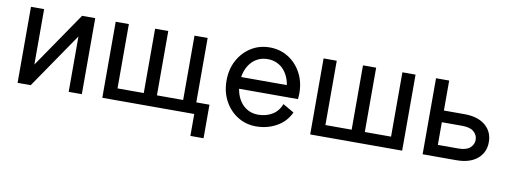

<svg xmlns="http://www.w3.org/2000/svg" viewBox="-56 -817 3350 1263"><g transform="rotate(10 1619.0 -186.0)"><path d="M409.7 -507.8H497.6V0H409.7V-370.1L156.2 0H68.4V-507.8H156.2V-137.7Z M1204.6 -77.6V0H1248.5V146.5H1336.4V-77.6ZM722.2 -507.8H634.3V0H722.2H897.5V-78.1H722.2ZM1160.6 -507.8V-78.1H985.4V-507.8H897.5V0H985.4H1160.6H1248.5V-507.8Z M1455.6 -293V-214.8H1814.9L1849.1 -293ZM1814.9 -166Q1796.9 -117.2 1755.6 -92.8Q1714.4 -68.4 1662.6 -68.4Q1627.4 -68.4 1598.9 -82Q1570.3 -95.7 1549.8 -120.8Q1529.3 -146 1518.3 -179.9Q1507.3 -213.9 1507.3 -253.9Q1507.3 -294.4 1518.3 -328.1Q1529.3 -361.8 1549.8 -387Q1570.3 -412.1 1598.9 -425.8Q1627.4 -439.5 1662.6 -439.5Q1697.8 -439.5 1726.3 -425.8Q1754.9 -412.1 1775.4 -387Q1795.9 -361.8 1806.9 -328.1Q1817.9 -294.4 1817.9 -253.9Q1817.9 -243.7 1817.1 -234.1Q1816.4 -224.6 1814.9 -214.8H1903.3Q1904.3 -224.6 1905 -234.4Q1905.8 -244.1 1905.8 -253.9Q1905.8 -330.1 1873.5 -389.6Q1841.3 -449.2 1786.4 -483.4Q1731.4 -517.6 1662.6 -517.6Q1594.2 -517.6 1539.1 -483.4Q1483.9 -449.2 1451.7 -389.6Q1419.4 -330.1 1419.4 -253.9Q1419.4 -177.7 1451.7 -118.2Q1483.9 -58.6 1539.1 -24.4Q1594.2 9.8 1662.6 9.8Q1735.4 9.8 1797.4 -24.2Q1859.4 -58.1 1889.6 -123Z M2110.8 -507.8H2022.9V0H2110.8H2286.1V-78.1H2110.8ZM2549.3 -507.8V-78.1H2374V-507.8H2286.1V0H2374H2549.3H2637.2V-507.8Z M2998.5 -307.6H2861.8V-507.8H2773.9V0H2998.5Q3088.4 0 3138.7 -42.2Q3189 -84.5 3189 -153.8Q3189 -223.6 3138.7 -265.6Q3088.4 -307.6 2998.5 -307.6ZM2998.5 -229.5Q3051.3 -229.5 3076.2 -207.3Q3101.1 -185.1 3101.1 -153.8Q3101.1 -122.6 3076.2 -100.3Q3051.3 -78.1 2998.5 -78.1H2861.8V-229.5Z"/></g></svg>

Font: Giphurs
Style: Regular
Weight: 400
Version: Version 2.010